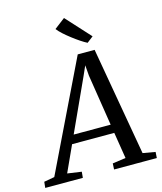

<svg xmlns="http://www.w3.org/2000/svg" viewBox="-206 -1089 1004 1191"><g transform="rotate(-15 296.0 -494.0)"><path d="M-65.5 0 -61.5 -38.5 6 -50.5 343.5 -748H452L573.5 -52.5L653.5 -38.5L651 0H376.5L378.5 -38.5L463.5 -50.5L436.5 -219H165.5L89 -51.5L179.5 -38.5L176 0ZM190.5 -274H428L376.5 -602L371 -670.5L343 -607.5ZM421.5 -801.5Q403.5 -810.5 379.5 -826.5Q355.5 -842.5 330.5 -861.8Q305.5 -881 284.2 -900.2Q263 -919.5 251 -935.5L319.5 -988L461.5 -832.5Z"/></g></svg>

Font: Merriweather 24pt
Style: Italic
Weight: 400
Italic angle: -7.8°
Designer: Eben Sorkin
Foundry: Eben Sorkin
Version: Version 2.101